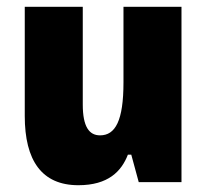

<svg xmlns="http://www.w3.org/2000/svg" viewBox="-20 -537 614 566"><path d="M211 9C299 9 338 -32 357 -81H367L389 0H515V-517H344V-294C344 -181 320 -138 275 -138C243 -138 224 -163 224 -229V-517H53V-195C53 -64 103 9 211 9Z"/></svg>

Font: Noto Sans Thai UI Cond Blk
Style: Regular
Weight: 900
Width: 3
Designer: Monotype Design Team
Foundry: Monotype Imaging Inc.
Version: Version 2.000